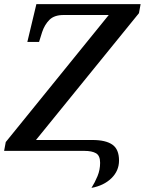

<svg xmlns="http://www.w3.org/2000/svg" viewBox="-33 -734 704 934"><path d="M412 180Q429 153 441.5 122.5Q454 92 454 58Q454 23 434 11.5Q414 0 378 0H-13L-5 -43L496 -661H276Q231 -661 207.5 -637.5Q184 -614 172 -578L157 -530H100L144 -714H651L643 -670L142 -53H417Q481 -53 513.5 -30.5Q546 -8 546 47Q546 97 509 133Q472 169 412 180Z"/></svg>

Font: Noto Serif Medium
Style: Italic
Weight: 500
Italic angle: -12°
Designer: Monotype Design Team
Foundry: Monotype Imaging Inc.
Version: Version 2.014; ttfautohint (v1.8.4.7-5d5b)